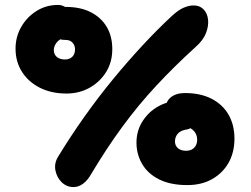

<svg xmlns="http://www.w3.org/2000/svg" viewBox="-20 -737 1017 778"><path d="M278 21Q250 21 230 1.5Q210 -18 204.5 -47Q199 -76 216 -103Q266 -185 322 -264Q378 -343 438 -416Q498 -489 558.5 -554Q619 -619 675 -671Q702 -696 723.5 -705.5Q745 -715 765 -715Q789 -715 804.5 -699.5Q820 -684 823 -658Q826 -632 814.5 -602.5Q803 -573 772 -546Q687 -469 613.5 -390Q540 -311 475.5 -223Q411 -135 349 -31Q335 -6 316.5 7.5Q298 21 278 21ZM249 -358Q188 -358 141.5 -381.5Q95 -405 69 -446Q43 -487 43 -540Q43 -588 66 -628Q89 -668 128 -692.5Q167 -717 215 -717Q240 -717 258 -696.5Q276 -676 276 -648Q276 -630 265.5 -612.5Q255 -595 237 -585Q215 -574 206.5 -560.5Q198 -547 198 -534Q198 -517 210 -506.5Q222 -496 243 -496Q262 -496 273 -507Q284 -518 284 -537Q284 -553 274 -564Q264 -575 248 -575Q218 -575 194 -589Q170 -603 170 -638Q170 -670 191 -689.5Q212 -709 246 -709Q306 -709 348 -687.5Q390 -666 412.5 -628Q435 -590 435 -538Q435 -486 410.5 -446Q386 -406 344 -382Q302 -358 249 -358ZM739 13Q671 13 625 -10Q579 -33 556 -72.5Q533 -112 533 -159Q533 -207 557.5 -245.5Q582 -284 621.5 -306Q661 -328 706 -328Q734 -328 750 -314.5Q766 -301 766 -275Q766 -249 760.5 -232Q755 -215 740 -213Q712 -209 700.5 -195.5Q689 -182 689 -164Q689 -147 701 -136.5Q713 -126 734 -126Q755 -126 767 -138.5Q779 -151 779 -171Q779 -195 761.5 -210.5Q744 -226 715 -226Q687 -226 669 -241Q651 -256 651 -294Q651 -326 672.5 -343Q694 -360 729 -360Q792 -360 837 -337Q882 -314 906 -272.5Q930 -231 930 -175Q930 -120 906.5 -78Q883 -36 840 -11.5Q797 13 739 13Z"/></svg>

Font: Shantell Sans Light
Style: Bold
Weight: 700
Version: Version 1.011;[c5ecc13dd]